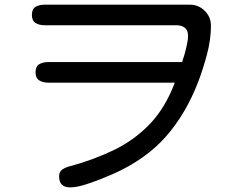

<svg xmlns="http://www.w3.org/2000/svg" viewBox="-20 -768 1040 820"><path d="M279.3 32.2Q232.4 32.2 232.4 -14.6Q232.4 -35.2 246.6 -44.4Q260.7 -53.7 277.3 -57.6Q381.8 -85.9 468.8 -128.4Q555.7 -170.9 621.1 -239.7Q686.5 -308.6 726.6 -415H185.5Q163.1 -415 147.5 -424.8Q131.8 -434.6 131.8 -459Q131.8 -484.4 147.5 -493.7Q163.1 -502.9 185.5 -502.9H757.8Q762.7 -516.6 768.6 -537.6Q774.4 -558.6 778.8 -579.6Q783.2 -600.6 783.2 -614.3Q783.2 -638.7 769.5 -649.4Q755.9 -660.2 733.4 -660.2H169.9Q147.5 -660.2 131.8 -669.9Q116.2 -679.7 116.2 -704.1Q116.2 -729.5 131.8 -738.8Q147.5 -748 169.9 -748H791Q828.1 -748 854.5 -721.7Q880.9 -695.3 880.9 -658.2Q880.9 -599.6 864.3 -537.1Q847.7 -474.6 827.1 -419.9Q773.4 -280.3 687.5 -183.6Q601.6 -86.9 463.9 -25.4Q441.4 -15.6 407.2 -2Q373 11.7 338.9 22Q304.7 32.2 279.3 32.2Z"/></svg>

Font: Kosugi Maru
Style: Regular
Weight: 400
Designer: MOTOYA
Version: Version 4.002